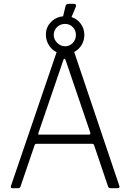

<svg xmlns="http://www.w3.org/2000/svg" viewBox="-20 -984 682 1004"><path d="M605 -8 604 -12 368 -712C384 -720.7 396.8 -732.8 406.5 -748.5C416.2 -764.2 421 -782 421 -802C421 -823.3 414.8 -842.5 402.5 -859.5C390.2 -876.5 374 -888.3 354 -895L376 -947C378 -952.3 378.2 -956.5 376.5 -959.5C374.8 -962.5 371 -964 365 -964H341C335 -964 330.7 -963 328 -961C325.3 -959 323.3 -955.3 322 -950L310 -899C284.7 -896.3 263.3 -886 246 -868C228.7 -850 220 -828.7 220 -804C220 -783.3 225.2 -764.7 235.5 -748C245.8 -731.3 259.3 -719 276 -711L37 -11C35.7 -7.7 35.8 -5 37.5 -3C39.2 -1 41.7 0 45 0H75C81 0 85 -2.7 87 -8L161 -225C162.3 -227.7 163.7 -229.5 165 -230.5C166.3 -231.5 168.7 -232 172 -232H462C466.7 -232 470 -229.7 472 -225L545 -9C546.3 -5.7 548 -3.3 550 -2C552 -0.7 554.7 0 558 0H596C602 0 605 -2.7 605 -8ZM278.5 -842.5C290.2 -853.5 304 -859 320 -859C336 -859 349.5 -853.5 360.5 -842.5C371.5 -831.5 377 -817.7 377 -801C377 -785 371.5 -771.2 360.5 -759.5C349.5 -747.8 336 -742 320 -742C304.7 -742 291 -748 279 -760C267 -772 261 -785.7 261 -801C261 -817.7 266.8 -831.5 278.5 -842.5ZM452 -291C454 -283.7 451.3 -280 444 -280H186C182.7 -280 180.7 -280.7 180 -282C179.3 -283.3 179.7 -285.7 181 -289L310 -666C312 -673.3 314.3 -677 317 -677C319.7 -677 322 -673.7 324 -667Z"/></svg>

Font: Libre Franklin ExtraLight
Style: Regular
Weight: 275
Designer: Pablo Impallari, Rodrigo Fuenzalida
Foundry: Impallari Type
Version: Version 1.002; ttfautohint (v1.5)